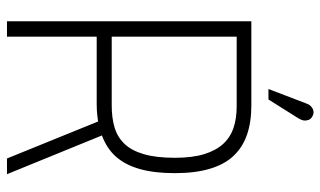

<svg xmlns="http://www.w3.org/2000/svg" viewBox="-204 -714 918 550"><g transform="rotate(90 255.0 -439.0)"><path d="M319 -835Q324 -843 325 -850Q326 -857 323.5 -864Q321 -871 313 -875Q306 -879 299 -878Q292 -877 286 -872Q280 -867 277 -859L235 -749H265ZM282 -700H41V0H85V-257H279Q288 -257 296.5 -257.5Q305 -258 313 -259Q321 -260 328 -261L434 0H479L368 -272Q406 -286 429.5 -313Q453 -340 464.5 -381.5Q476 -423 476 -481Q476 -539 463.5 -581Q451 -623 426.5 -649Q402 -675 366 -687.5Q330 -700 282 -700ZM282 -300H85V-658H285Q319 -658 346 -649Q373 -640 392 -619.5Q411 -599 421.5 -565Q432 -531 432 -481Q432 -427 421.5 -391.5Q411 -356 391.5 -336Q372 -316 344.5 -308Q317 -300 282 -300Z"/></g></svg>

Font: Advent Pro Light
Style: Regular
Weight: 300
Version: Version 3.000